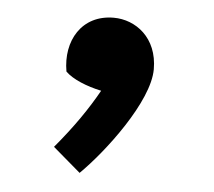

<svg xmlns="http://www.w3.org/2000/svg" viewBox="-36 -232 479 429"><g transform="rotate(5 203.5 -17.0)"><path d="M203 -193C131 -193 96 -132 108 -64C124 -48 156 -35 189 -28C166 13 137 56 95 106L157 159C211 106 302 -14 302 -86C302 -157 252 -193 203 -193Z"/></g></svg>

Font: FilmFarsi Display
Style: Regular
Weight: 400
Designer: Borna Izadpanah
Foundry: Borna Izadpanah
Version: Version 1.000;PS 001.000;hotconv 1.0.88;makeotf.lib2.5.64775